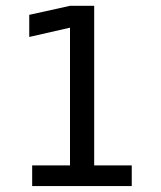

<svg xmlns="http://www.w3.org/2000/svg" viewBox="-20 -624 540 644"><path d="M87.9 -69.3H214.8V-531.2L78.1 -500V-574.2L214.8 -604.5H295.9V-69.3H421.9V0H87.9Z"/></svg>

Font: BabelStone Pseudographica Colour
Style: Regular
Weight: 400
Designer: Andrew West
Foundry: BabelStone
Version: Version 16.0.0